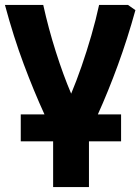

<svg xmlns="http://www.w3.org/2000/svg" viewBox="-28 -555 568 777"><path d="M260 -176Q228 -251 198 -345.5Q168 -440 147 -535H-8Q27 -405 68 -295.5Q109 -186 152 -92H56V17H187V202H332V17H462V-92H368Q410 -185 449 -291.5Q488 -398 520 -514L490 -535H373Q360 -475 341.5 -411Q323 -347 302 -286.5Q281 -226 260 -176Z"/></svg>

Font: Repo Bold
Style: Bold
Weight: 700
Designer: Stefan Peev
Foundry: Context Ltd
Version: Version 1.502